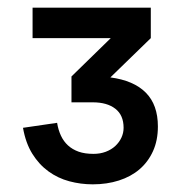

<svg xmlns="http://www.w3.org/2000/svg" viewBox="-20 -740 492 501"><path d="M392 -410Q392 -373.5 379.2 -345.5Q366.5 -317.5 344 -298.2Q321.5 -279 290.2 -269Q259 -259 222 -259Q190.5 -259 160.8 -267Q131 -275 106.5 -292.8Q82 -310.5 64.5 -338.5Q47 -366.5 40 -406.5L129 -419.5Q132 -401 139 -386Q146 -371 157.5 -360.5Q169 -350 185.2 -344.2Q201.5 -338.5 224 -338.5Q241.5 -338.5 256 -344Q270.5 -349.5 280.8 -359Q291 -368.5 296.8 -380.8Q302.5 -393 302.5 -406.5Q302.5 -439.5 281 -456.2Q259.5 -473 222 -473H166.5V-540.5L269 -640.5H65V-720H373.5V-640.5L268 -538Q329 -530 360.5 -498.2Q392 -466.5 392 -410Z"/></svg>

Font: Vela Sans ExtBd
Style: Regular
Weight: 800
Designer: Principal design: Mikhail Sharanda - project Manrope.
Design modification: Ravid Balaliev
Foundry: Mikhail Sharanda
Version: Version 1.001